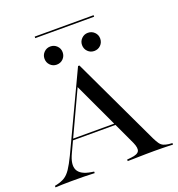

<svg xmlns="http://www.w3.org/2000/svg" viewBox="-155 -932 973 1050"><g transform="rotate(-20 331.5 -407.0)"><path d="M137.1 -146Q108.9 -87.1 124.6 -54Q140.3 -21 201.6 -11.3L216.9 -8.9V0Q190.3 -1.6 155.6 -2Q121 -2.4 80.6 -2.4Q50 -2.4 28.2 -1.6Q6.5 -0.8 -11.3 0V-8.9L0 -11.3Q28.2 -17.7 47.2 -29.4Q66.1 -41.1 83.1 -66.1Q100 -91.1 121.8 -136.3L331.5 -581.5H339.5L581.5 -69.4Q591.9 -48.4 600.4 -36.3Q608.9 -24.2 621 -18.5Q633.1 -12.9 651.6 -10.5L672.6 -8.9V0Q660.5 -0.8 644 -1.2Q627.4 -1.6 607.3 -2Q587.1 -2.4 563.7 -2.4H562.9H562.1Q538.7 -2.4 516.9 -2Q495.2 -1.6 475.8 -1.2Q456.5 -0.8 439.5 -0.4Q422.6 0 408.9 0V-8.9L433.1 -11.3Q471 -15.3 479.4 -31.5Q487.9 -47.6 472.6 -82.3L287.9 -478.2L296.8 -488.7ZM160.5 -208.9 165.3 -217.7H450.8L454 -208.9ZM225 -628.2Q203.2 -628.2 187.9 -643.5Q172.6 -658.9 172.6 -681.5Q172.6 -703.2 187.9 -718.5Q203.2 -733.9 225 -733.9Q247.6 -733.9 262.9 -718.5Q278.2 -703.2 278.2 -681.5Q278.2 -658.9 262.9 -643.5Q247.6 -628.2 225 -628.2ZM443.5 -628.2Q421.8 -628.2 406.5 -643.5Q391.1 -658.9 391.1 -681.5Q391.1 -703.2 406.5 -718.5Q421.8 -733.9 443.5 -733.9Q466.1 -733.9 481.5 -718.5Q496.8 -703.2 496.8 -681.5Q496.8 -658.9 481.5 -643.5Q466.1 -628.2 443.5 -628.2ZM163.7 -804.8V-813.7H506.5V-804.8Z"/></g></svg>

Font: Playfair 144pt SemiExpanded Medium
Style: Regular
Weight: 500
Width: 6
Designer: Claus Eggers Sørensen
Foundry: Claus Eggers Sørensen
Version: Version 2.203